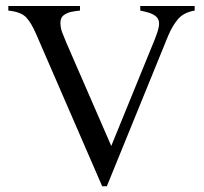

<svg xmlns="http://www.w3.org/2000/svg" viewBox="-20 -619 693 653"><path d="M642.1 -598.6V-583Q604.5 -576.7 585.2 -553.7Q565.9 -530.8 551.8 -497.1L343.3 14.6H327.6L103 -502.9Q86.9 -540.5 69.3 -559.6Q51.8 -578.6 8.3 -583V-598.6H252V-583Q239.3 -582 223.6 -578.9Q208 -575.7 196.8 -567.4Q185.5 -559.1 185.5 -541.5Q185.5 -524.9 191.4 -509Q197.3 -493.2 206.1 -472.7L358.4 -122.6L500.5 -470.7Q505.9 -482.9 513.4 -504.2Q521 -525.4 521 -539.1Q521 -554.7 510 -563.5Q499 -572.3 484.1 -576.4Q469.2 -580.6 457 -583V-598.6Z"/></svg>

Font: Rohingya Solluk
Style: Regular
Weight: 400
Designer: SIL International
Foundry: SIL International
Version: Version 1.001